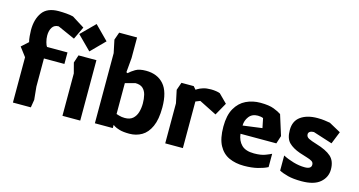

<svg xmlns="http://www.w3.org/2000/svg" viewBox="-80 -1098 2712 1449"><g transform="rotate(15 1276.0 -373.0)"><path d="M73 0V-354L20 -424L73 -472Q68 -489 65.5 -517.5Q63 -546 63 -564Q63 -649 101.5 -702.5Q140 -756 229 -756Q257 -756 288.5 -753.5Q320 -751 343 -745L440 -684L393 -585L258 -645Q224 -645 208 -619.5Q192 -594 192 -556Q192 -531 199 -505.5Q206 -480 213 -472H373V-382H213V-162L223 -61L213 0Z M530 -522 423 -629 530 -736 636 -629ZM460 0V-331L439 -411L459 -472H599V0Z M982 0Q934 0 905 -8.5Q876 -17 863.5 -25.5Q851 -34 851 -34V-9H711V-557L690 -657L711 -717H851V-556L841 -443L851 -438Q871 -457 900.5 -474.5Q930 -492 982 -492Q1071 -492 1121.5 -435Q1172 -378 1172 -255Q1172 -163 1146.5 -106.5Q1121 -50 1078 -25Q1035 0 982 0ZM918 -106Q958 -106 980.5 -126Q1003 -146 1012.5 -178Q1022 -210 1022 -247Q1022 -283 1014.5 -313.5Q1007 -344 987 -362.5Q967 -381 928 -381L851 -360V-119Q851 -119 872 -112.5Q893 -106 918 -106Z M1263 0V-313L1242 -413L1263 -473H1359L1379 -450Q1379 -450 1392.5 -458.5Q1406 -467 1431 -475Q1456 -483 1492 -483Q1512 -483 1532 -480Q1552 -477 1563 -472L1628 -407L1573 -309L1436 -378L1401 -364V0Z M1879 10Q1814 10 1763 -13Q1712 -36 1683 -90Q1654 -144 1654 -236Q1654 -325 1685 -379Q1716 -433 1767 -457.5Q1818 -482 1879 -482Q1946 -482 1984.5 -467Q2023 -452 2043 -438L2093 -279L2073 -217H1793Q1799 -164 1831 -132Q1863 -100 1929 -100Q1983 -100 2016.5 -113Q2050 -126 2063 -133V-29Q2033 -13 1986.5 -1.5Q1940 10 1879 10ZM1792 -281 1942 -301 1927 -375Q1920 -379 1907.5 -381Q1895 -383 1885 -383Q1840 -383 1816 -351.5Q1792 -320 1792 -281Z M2329 10Q2265 10 2222.5 -1Q2180 -12 2154 -26V-144Q2190 -125 2236.5 -111.5Q2283 -98 2326 -98Q2377 -98 2377 -131Q2377 -149 2362.5 -158Q2348 -167 2322.5 -174.5Q2297 -182 2264 -193Q2207 -213 2176 -244Q2145 -275 2145 -341Q2145 -412 2194.5 -447Q2244 -482 2325 -482Q2358 -482 2381 -478.5Q2404 -475 2423 -472L2514 -422L2475 -325L2325 -373Q2306 -373 2294.5 -365.5Q2283 -358 2283 -345Q2283 -324 2304 -313.5Q2325 -303 2365 -291Q2446 -267 2484 -233Q2522 -199 2522 -133Q2522 -72 2474.5 -31Q2427 10 2329 10Z"/></g></svg>

Font: Rowdies Light
Style: Regular
Weight: 300
Designer: Jaikishan Patel
Version: Version 1.000; ttfautohint (v1.8.3)